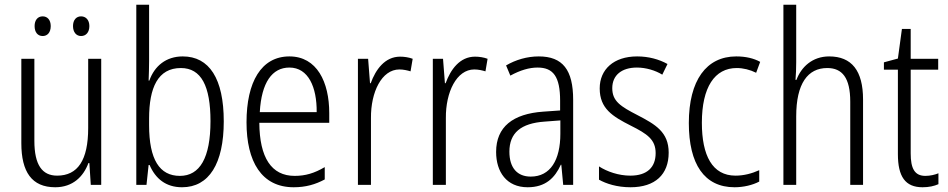

<svg xmlns="http://www.w3.org/2000/svg" viewBox="-20 -780 3998 810"><path d="M126 -670C126 -644 139 -628 160 -628C180 -628 194 -643 194 -670C194 -696 180 -711 160 -711C139 -711 126 -695 126 -670ZM288 -670C288 -644 302 -628 322 -628C343 -628 357 -644 357 -670C357 -696 342 -711 322 -711C302 -711 288 -696 288 -670ZM407 -532H352V-240C352 -104 308 -39 221 -39C158 -39 125 -84 125 -186V-532H70V-176C70 -55 114 10 213 10C287 10 332 -35 353 -92H357L363 0H407Z M609 -523V-760H555V0H598L607 -84H611C636 -26 680 10 748 10C862 10 924 -90 924 -268C924 -448 863 -542 751 -542C681 -542 632 -502 610 -440H607C608 -465 609 -497 609 -523ZM743 -493C829 -493 868 -417 868 -269C868 -114 823 -38 739 -38C653 -38 609 -107 609 -252V-280C609 -410 646 -493 743 -493Z M1201 -542C1082 -542 1020 -434 1020 -264C1020 -99 1083 10 1219 10C1270 10 1311 -2 1350 -23V-75C1306 -49 1268 -38 1223 -38C1125 -38 1075 -115 1074 -262H1369V-303C1369 -434 1317 -542 1201 -542ZM1201 -495C1281 -495 1317 -412 1316 -307H1076C1083 -432 1128 -495 1201 -495Z M1668 -541C1604 -541 1565 -487 1544 -429H1541L1533 -532H1490V0H1545V-282C1544 -391 1590 -487 1665 -487C1682 -487 1699 -483 1712 -479L1721 -532C1705 -538 1686 -541 1668 -541Z M1984 -541C1920 -541 1881 -487 1860 -429H1857L1849 -532H1806V0H1861V-282C1860 -391 1906 -487 1981 -487C1998 -487 2015 -483 2028 -479L2037 -532C2021 -538 2002 -541 1984 -541Z M2253 -542C2204 -542 2156 -528 2115 -504L2133 -461C2175 -484 2213 -495 2248 -495C2314 -495 2343 -457 2343 -355V-314L2272 -309C2144 -300 2073 -245 2073 -139C2073 -55 2117 10 2206 10C2282 10 2321 -30 2346 -85H2348L2356 0H2398V-359C2398 -485 2354 -542 2253 -542ZM2278 -267 2344 -272V-216C2344 -105 2302 -35 2219 -35C2163 -35 2129 -71 2129 -140C2129 -219 2177 -260 2278 -267Z M2801 -136C2801 -223 2745 -255 2670 -294C2598 -331 2563 -353 2563 -408C2563 -463 2603 -495 2667 -495C2705 -495 2745 -483 2774 -465L2796 -510C2760 -530 2716 -542 2668 -542C2569 -542 2510 -487 2510 -407C2510 -322 2564 -289 2641 -250C2711 -215 2746 -191 2746 -134C2746 -75 2711 -39 2639 -39C2590 -39 2541 -56 2507 -78V-22C2537 -5 2583 10 2640 10C2744 10 2801 -44 2801 -136Z M3079 10C3116 10 3155 1 3183 -14V-62C3152 -48 3118 -39 3083 -39C2985 -39 2941 -124 2941 -262C2941 -412 2995 -493 3088 -493C3115 -493 3144 -486 3170 -473L3187 -519C3160 -534 3126 -542 3086 -542C2960 -542 2886 -441 2886 -261C2886 -88 2951 10 3079 10Z M3339 -518V-760H3285V0H3339V-289C3339 -428 3388 -493 3470 -493C3533 -493 3567 -452 3567 -351V0H3621V-360C3621 -482 3573 -542 3478 -542C3407 -542 3360 -497 3340 -443H3336C3338 -467 3339 -489 3339 -518Z M3884 -38C3838 -38 3822 -70 3822 -133V-486H3938V-532H3822V-658H3785L3768 -533L3709 -517V-486H3768V-130C3768 -35 3799 10 3872 10C3899 10 3921 5 3939 -3V-49C3925 -43 3904 -38 3884 -38Z"/></svg>

Font: Noto Sans Kannada Condensed Light
Style: Regular
Weight: 300
Width: 3
Designer: Jelle Bosma - Monotype Design Team
Foundry: Monotype Imaging Inc.
Version: Version 2.005